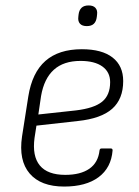

<svg xmlns="http://www.w3.org/2000/svg" viewBox="-20 -675 512 706"><path d="M216 11Q130 11 89 -37Q48 -85 61 -173L84 -320Q98 -408 147 -451Q196 -494 281 -494Q355 -494 394 -463.5Q433 -433 433 -377Q433 -311 392.5 -275Q352 -239 266 -230L114 -213L107 -168Q98 -101 126.5 -66.5Q155 -32 220 -32Q276 -32 308.5 -54.5Q341 -77 346 -122Q347 -129 353 -129H388Q394 -129 394 -122Q389 -58 342.5 -23.5Q296 11 216 11ZM121 -254 259 -269Q326 -277 355.5 -301Q385 -325 385 -373Q385 -410 356.5 -430.5Q328 -451 276 -451Q214 -451 178 -418.5Q142 -386 131 -322ZM299 -579Q282 -579 274 -588Q266 -597 268 -613L269 -622Q271 -638 280 -646.5Q289 -655 306 -655Q323 -655 331 -646Q339 -637 337 -622L336 -613Q334 -596 325 -587.5Q316 -579 299 -579Z"/></svg>

Font: Sofia Sans Semi Condensed Light
Style: Italic
Weight: 300
Italic angle: -9°
Version: Version 4.100